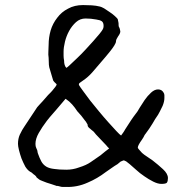

<svg xmlns="http://www.w3.org/2000/svg" viewBox="-20 -706 740 758"><path d="M310 -344Q317 -335 336 -309Q352 -289 371 -266Q390 -243 408 -223Q426 -203 439 -189Q453 -174 458 -171L466 -182Q468 -184 470 -188Q472 -191 474 -195L498 -232Q500 -235 507 -245Q512 -251 516 -257Q523 -265 531 -280Q540 -294 551 -311Q562 -327 576 -340Q590 -353 604 -353Q619 -353 626 -340Q629 -335 629 -330Q629 -324 629 -319Q629 -305 622 -288Q609 -261 604 -253Q592 -236 582 -218Q567 -194 562 -188Q554 -178 551 -173Q547 -164 540 -154Q524 -132 524 -123Q524 -120 541 -102Q549 -95 560 -88Q571 -81 582 -73Q604 -56 623.5 -38Q643 -20 643 -3Q643 9 639 15Q635 20 617 20Q603 20 585 11Q567 2 550 -10Q532 -22 517 -36Q502 -49 492 -58L478 -69L469 -73Q468 -73 463 -71Q460 -70 456 -68Q453 -66 450 -63Q447 -60 444 -58Q432 -51 421 -43Q410 -35 398 -27Q364 -1 326 15Q284 34 238 32Q232 32 227 32Q222 32 216 30Q209 28 208 28Q204 29 198 26Q192 24 183 21Q174 18 164 15Q154 11 146 8Q138 5 134.5 2.5Q131 0 129 -2Q128 -3 125 -5Q123 -10 118 -14Q112 -18 108 -22Q104 -26 99 -28Q89 -34 80 -48Q72 -63 65 -80Q59 -97 55 -113Q51 -129 51 -138Q51 -158 58 -174Q68 -195 76 -206L127 -283Q129 -286 136 -293Q141 -299 149 -307L170 -331Q170 -331 180 -341Q186 -347 192 -355Q206 -371 203 -374Q192 -384 190 -388L179 -425Q173 -443 173 -450Q173 -464 172 -478Q170 -490 171 -503Q172 -516 172 -529Q172 -558 180 -586Q188 -613 206 -636Q223 -659 249 -672Q274 -686 308 -686Q325 -686 342 -685Q359 -684 375 -680Q380 -679 391 -673Q401 -667 412 -659Q423 -652 433 -643Q445 -632 445 -630L448 -615Q448 -604 449 -601Q451 -598 453 -592Q453 -590 454 -587Q455 -584 455 -582Q455 -574 446 -562Q438 -550 438 -543.5Q438 -537 431 -526Q424 -515 416 -505Q408 -495 398 -483Q388 -471 380 -462Q372 -453 362 -441Q352 -429 344 -420Q336 -411 327 -403Q318 -395 309 -389Q300 -383 295 -379Q290 -375 292 -370Q293 -367 310 -344ZM242 -438Q246 -440 257.5 -451Q269 -462 285 -477Q301 -492 317.5 -510Q334 -528 348.5 -544Q363 -560 373 -572.5Q383 -585 385 -589Q389 -595 389 -603Q389 -617 382 -622Q375 -627 360 -629Q349 -631 339 -632Q329 -633 318 -633Q296 -633 280 -618.5Q264 -604 253 -584Q242 -564 236.5 -541.5Q231 -519 231 -502Q231 -495 231 -486Q231 -477 233 -467Q233 -447 242 -438ZM377 -93Q385 -100 394 -107Q403 -114 411 -120Q407 -123 398 -134Q389 -144 378 -155Q368 -166 359 -175Q351 -185 350 -186Q348 -188 339 -195Q334 -200 333 -200Q332 -200 327 -207Q326 -209 326 -211Q326 -215 325 -216Q323 -218 323 -219Q323 -220 321 -222V-223Q320 -224 314 -232Q304 -246 301 -249Q296 -254 293 -258Q289 -263 285 -267Q276 -281 265 -293.5Q254 -306 239 -316L238 -315Q224 -298 204 -275Q168 -234 165 -229Q146 -204 133 -181Q120 -158 120 -138Q120 -128 123 -122Q125 -117 127 -113Q128 -108 129 -102Q136 -82 143 -69Q150 -56 163 -48Q175 -41 194 -39Q213 -36 242 -36Q268 -36 292 -45Q321 -54 338 -66Z"/></svg>

Font: ToneOZ-Pinyin-Tsuipita-TC
Style: Regular
Weight: 400
Designer: ÂÆ£ÂøóÂáåJeffrey Xuan(jeffreyx@gmail.com, ToneOZ.com) ÈòøÂù§(cjkFonts)
Foundry: ToneOZ
Version: Version 0.24071